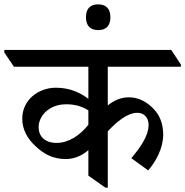

<svg xmlns="http://www.w3.org/2000/svg" viewBox="-65 -853 849 880"><path d="M237 -124C278 -124 314 -142 340 -165V-48L418 7H429V-251C469 -294 518 -336 565 -336C595 -336 616 -314 616 -281C616 -226 572 -170 537 -128L614 -72C652 -115 683 -177 683 -235C683 -288 666 -328 635 -358C606 -387 570 -407 525 -407C488 -407 457 -392 429 -370V-547H764V-557L720 -624H-45V-612L-1 -547H340V-400C306 -426 258 -451 191 -451C112 -451 37 -396 37 -309C37 -258 62 -215 100 -181C136 -148 176 -124 237 -124ZM112 -270C112 -320 158 -375 238 -375C277 -375 308 -367 340 -347V-281C299 -230 248 -198 194 -198C139 -198 112 -230 112 -270Z M385 -715C421 -715 441 -735 441 -774C441 -813 421 -833 385 -833C348 -833 329 -813 329 -774C329 -735 349 -715 385 -715Z"/></svg>

Font: Noto Serif Devanagari Medium
Style: Regular
Weight: 500
Designer: Universal Thirst, Indian Type Foundry and the Monotype Design Team
Foundry: Monotype Imaging Inc.
Version: Version 2.004